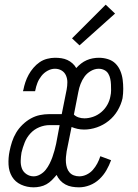

<svg xmlns="http://www.w3.org/2000/svg" viewBox="-20 -789 590 821"><path d="M124 12Q95 12 70 0.5Q45 -11 31.5 -33.5Q18 -56 16.5 -85Q15 -114 21 -143Q25 -163 31.5 -183Q38 -203 49 -221.5Q60 -240 76.5 -256Q93 -272 112 -282.5Q131 -293 151 -297Q171 -301 191 -301H244L265 -406Q268 -422 268 -437.5Q268 -453 262 -466.5Q256 -480 243.5 -487.5Q231 -495 215 -495Q199 -495 183.5 -486.5Q168 -478 157 -464Q146 -450 140 -434.5Q134 -419 131 -403L130 -399H78L80 -405Q83 -421 88.5 -437.5Q94 -454 102.5 -469.5Q111 -485 123 -499Q135 -513 149.5 -523Q164 -533 181.5 -537.5Q199 -542 215 -542Q229 -542 242.5 -540Q256 -538 268 -532.5Q280 -527 290 -518Q300 -509 306 -498Q316 -509 327 -517.5Q338 -526 350.5 -531.5Q363 -537 376.5 -539.5Q390 -542 403 -542Q423 -542 442 -536Q461 -530 474 -517Q487 -504 494.5 -486Q502 -468 504.5 -448.5Q507 -429 507 -409Q507 -389 504 -369Q498 -342 483 -316.5Q468 -291 445 -272.5Q422 -254 394.5 -244.5Q367 -235 340 -235Q325 -235 311.5 -238Q298 -241 286 -246L265 -142Q263 -130 262 -117.5Q261 -105 262 -93.5Q263 -82 266.5 -71Q270 -60 277.5 -51.5Q285 -43 296 -39Q307 -35 319 -35Q335 -35 350.5 -42.5Q366 -50 377 -62.5Q388 -75 396 -90Q404 -105 409 -121L455 -104Q447 -82 435 -61Q423 -40 405 -23Q387 -6 364 3Q341 12 318 12Q303 12 288 9.5Q273 7 260 0Q247 -7 237.5 -17.5Q228 -28 222 -41Q212 -29 201.5 -18.5Q191 -8 178.5 -1Q166 6 151.5 9Q137 12 124 12ZM341 -283Q359 -283 378 -289.5Q397 -296 413 -309.5Q429 -323 439 -341Q449 -359 452 -377Q455 -390 455 -402.5Q455 -415 454.5 -427.5Q454 -440 451.5 -452Q449 -464 443 -474Q437 -484 426 -489.5Q415 -495 402 -495Q385 -495 368.5 -485.5Q352 -476 341.5 -461.5Q331 -447 324.5 -430Q318 -413 315 -396L296 -299Q304 -291 316 -287Q328 -283 341 -283ZM124 -35Q138 -35 152 -43Q166 -51 175.5 -63Q185 -75 192 -89Q199 -103 204 -117Q209 -131 213 -145.5Q217 -160 220 -174L235 -254H192Q170 -254 148 -245Q126 -236 110 -218.5Q94 -201 85.5 -179.5Q77 -158 72 -137Q69 -119 68.5 -101.5Q68 -84 73.5 -69Q79 -54 93 -44.5Q107 -35 124 -35ZM320 -595 288 -625 432 -769 472 -731Z"/></svg>

Font: Lode Dark Term
Style: Italic
Weight: 400
Italic angle: -11°
Monospace: yes
Designer: Belleve Invis
Foundry: Belleve Invis
Version: Version 29.2.0